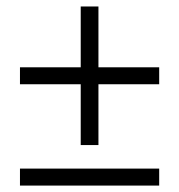

<svg xmlns="http://www.w3.org/2000/svg" viewBox="-20 -578 558 598"><path d="M42.2 0V-52.9H475.8V0ZM231.4 -126.2V-557.8H286.6V-126.2ZM42.2 -315.6V-368.4H475.8V-315.6Z"/></svg>

Font: Platypi Light
Style: Regular
Weight: 300
Designer: David Sargent
Foundry: Bolt Cutter Type
Version: Version 1.200